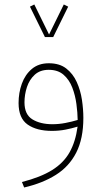

<svg xmlns="http://www.w3.org/2000/svg" viewBox="-20 -581 455 858"><path d="M180.7 -415.5 113.8 -551.3 133.3 -561 199.2 -426.8 265.1 -561 284.7 -551.3 217.8 -415.5ZM352.5 -54.2Q352.5 38.6 320.8 100.8Q289.1 163.1 229.7 200.4Q170.4 237.8 87.9 256.8L78.1 232.4Q161.6 210.9 212.6 179.2Q263.7 147.5 290.5 100.3Q317.4 53.2 326.7 -15.1Q301.3 -7.3 272.5 -1.7Q243.7 3.9 211.9 3.9Q144 3.9 103.5 -24.4Q63 -52.7 63 -120.6Q63 -166.5 77.6 -207Q92.3 -247.6 122.3 -272.9Q152.3 -298.3 198.2 -298.3Q246.1 -298.3 276.1 -274.9Q306.2 -251.5 323 -214.4Q339.8 -177.2 346.2 -134.8Q352.5 -92.3 352.5 -54.2ZM214.4 -25.9Q243.2 -25.9 272.2 -31.5Q301.3 -37.1 327.1 -44.9Q326.7 -77.6 321.5 -116.2Q316.4 -154.8 303 -189.7Q289.6 -224.6 264.2 -246.8Q238.8 -269 197.8 -269Q159.2 -269 135.3 -247.1Q111.3 -225.1 100.3 -191.7Q89.4 -158.2 89.4 -123.5Q89.4 -69.3 124.8 -47.6Q160.2 -25.9 214.4 -25.9Z"/></svg>

Font: Vazirmatn UI Thin
Style: Regular
Weight: 100
Designer: Saber Rastikerdar
Foundry: Saber Rastikerdar
Version: Version 33.003